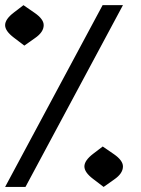

<svg xmlns="http://www.w3.org/2000/svg" viewBox="-20 -697 550 751"><path d="M79.6 34.2H0L381.3 -676.8H460.9ZM385.3 34.2 344.2 2.9Q310.1 -22.9 310.1 -45.9Q310.1 -69.3 344.7 -95.7L381.8 -124L425.8 -93.8Q460.9 -69.3 460.9 -45.9Q460.9 -18.6 426.8 4.9ZM75.2 -518.6 34.2 -549.8Q0 -575.7 0 -598.6Q0 -622.1 34.7 -648.4L71.8 -676.8L115.7 -646.5Q150.9 -622.1 150.9 -598.6Q150.9 -571.3 116.7 -547.9Z"/></svg>

Font: ALMAS
Style: Bold
Weight: 700
Designer: ALMAS Font/ by Husham Jawad Kadhim, derived from the Bainsely font by/ Paul James MIller
Foundry: High-Logic / Made with FontCreator
Version: Version 1.411;September 19, 2021;FontCreator 14.0.0.2814 32-